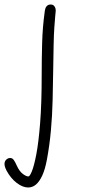

<svg xmlns="http://www.w3.org/2000/svg" viewBox="-74 -568 378 852"><path d="M124 -513Q126 -533 133 -540.5Q140 -548 150 -548Q160 -548 165 -543Q170 -538 172 -531Q174 -524 173 -517Q172 -507 170.5 -490Q169 -473 167 -444.5Q165 -416 164 -370Q163 -324 162 -254Q161 -190 159.5 -123.5Q158 -57 152 10Q146 77 134 141Q126 184 113.5 211Q101 238 85.5 251Q70 264 51 264Q27 264 0.5 244Q-26 224 -45 189Q-50 179 -52 172Q-54 165 -54 159Q-54 152 -51 146.5Q-48 141 -42 137Q-36 133 -29 133Q-19 133 -12.5 142.5Q-6 152 1 168Q12 192 27 203.5Q42 215 52 215Q58 215 67.5 192Q77 169 87 117.5Q97 66 104 -21Q111 -108 111 -236Q111 -307 113 -377.5Q115 -448 124 -513Z"/></svg>

Font: Playpen Sans ExtraLight
Style: Regular
Weight: 250
Designer: Laura Meseguer, Veronika Burian, José Scaglione
Foundry: TypeTogether
Version: Version 1.001